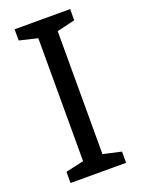

<svg xmlns="http://www.w3.org/2000/svg" viewBox="-138 -776 614 838"><g transform="rotate(-20 169.5 -357.0)"><path d="M298 0H40V-52L124 -71V-642L40 -662V-714H298V-662L214 -642V-71L298 -52Z"/></g></svg>

Font: Noto Sans Yi
Style: Regular
Weight: 400
Designer: Monotype Design Team
Foundry: Monotype Imaging Inc.
Version: Version 2.002; ttfautohint (v1.8.4.7-5d5b)